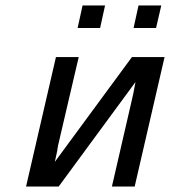

<svg xmlns="http://www.w3.org/2000/svg" viewBox="-20 -680 620 700"><path d="M263 -578 281 -660H363L345 -578ZM467 -578 485 -660H568L549 -578ZM75 0 184 -472H267L192 -151Q192 -149 190.5 -142.5Q189 -136 189 -132L180 -90L461 -472H580L471 0H388L462 -321Q462 -322 463.5 -328Q465 -334 466 -339L474 -381L194 0Z"/></svg>

Font: Coval
Style: Book Italic
Weight: 350
Foundry: Context Ltd
Version: Version 001.000